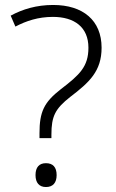

<svg xmlns="http://www.w3.org/2000/svg" viewBox="-20 -744 467 773"><path d="M139 -188H187V-202C187 -276 202 -306 263 -354C339 -412 389 -457 389 -552C389 -662 314 -724 194 -724C127 -724 71 -707 23 -681L42 -637C86 -660 134 -676 193 -676C279 -676 336 -635 336 -552C336 -476 301 -443 225 -385C157 -332 139 -294 139 -207ZM123 -39C123 -8 138 9 165 9C193 9 208 -8 208 -39C208 -71 193 -87 165 -87C138 -87 123 -71 123 -39Z"/></svg>

Font: Noto Sans Sinhala UI Light
Style: Regular
Weight: 300
Designer: Jelle Bosma - Monotype Design Team
Foundry: Monotype Imaging Inc.
Version: Version 2.006